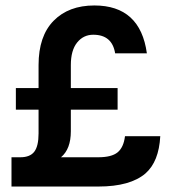

<svg xmlns="http://www.w3.org/2000/svg" viewBox="-20 -682 642 702"><path d="M340 0H22V-107H54Q90 -107 105.5 -127.5Q121 -148 121 -194V-281H38V-360H121V-444Q121 -550 176 -606Q231 -662 325 -662Q493 -662 517 -487H401Q390 -555 321 -555Q285 -555 262 -526.5Q239 -498 239 -444V-360H410V-281H239V-202Q239 -137 203 -107H339Q388 -107 410 -125Q432 -143 437 -184H566Q561 -91 512 -48Q456 0 340 0Z"/></svg>

Font: Karla Neue
Style: Bold
Weight: 700
Designer: Jonathan Pinhorn
Foundry: PYRS Fontlab Ltd. / Made with FontLab
Version: Version 1.000;PS 001.001;hotconv 1.0.56